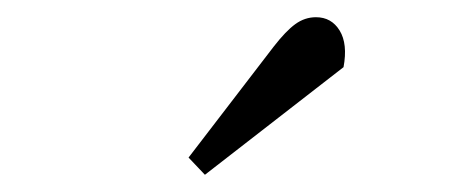

<svg xmlns="http://www.w3.org/2000/svg" viewBox="-20 -786 541 223"><path d="M298 -732Q312 -750 323 -758Q334 -766 347 -766Q365 -766 374.5 -750.5Q384 -735 379 -708L218 -583L199 -603Z"/></svg>

Font: Literata 12pt Light
Style: Italic
Weight: 300
Italic angle: -2°
Designer: Latin by Veronika Burian and Jose Scaglione. Greek by Irene Vlachou. Cyrillic by Vera Evstafieva
Foundry: TypeTogether
Version: Version 3.002